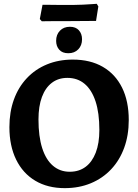

<svg xmlns="http://www.w3.org/2000/svg" viewBox="-20 -962 715 994"><path d="M315.2 12Q226.9 12 162.6 -26.3Q98.3 -64.6 63.5 -135.8Q28.7 -206.9 28.7 -303.8Q28.7 -382.3 51.9 -446.5Q75.1 -510.7 118.8 -557.1Q162.4 -603.6 222.9 -628.5Q283.3 -653.5 356.8 -653.5Q447.6 -653.5 512.4 -615.9Q577.3 -578.2 611.9 -508.3Q646.6 -438.3 646.6 -340.5Q646.6 -261.5 622.9 -196.8Q599.2 -132.1 555.3 -85.5Q511.4 -38.8 450.4 -13.4Q389.4 12 315.2 12ZM340.8 -72.8Q389 -72.8 423 -98.2Q457 -123.5 475.7 -171.8Q494.4 -220.2 494.4 -289.1Q494.4 -377.3 474.7 -437.1Q454.9 -497 418.1 -527.9Q381.4 -558.8 328.7 -558.8Q282 -558.8 248.6 -533.4Q215.1 -508.1 197.2 -460.2Q179.2 -412.3 179.2 -343.4Q179.2 -255.7 198.4 -195.4Q217.6 -135.1 254.1 -104Q290.7 -72.8 340.8 -72.8ZM333.8 -686.4Q302.7 -686.4 286.7 -704.6Q270.6 -722.7 270.6 -750.7Q270.6 -782.7 290.2 -803Q309.8 -823.4 341.9 -823.4Q372.1 -823.4 388.4 -805.2Q404.7 -787 404.7 -758.7Q404.7 -726.6 385.1 -706.5Q365.5 -686.4 333.8 -686.4ZM196.6 -851.7 186.1 -863.4 200.1 -937.3Q200.1 -937.3 215.6 -937.3Q231.1 -937.3 255.1 -936.8Q279.1 -936.3 305.6 -936.3Q332.1 -936.3 354.1 -936.3Q379.1 -936.3 408.7 -937.8Q438.2 -939.3 459.6 -940.8Q480.9 -942.3 480.9 -942.3L489.1 -928.7L477.2 -853.7L336.1 -852.7Q307.1 -852.7 274.2 -852.7Q241.3 -852.7 219 -852.2Q196.6 -851.7 196.6 -851.7Z"/></svg>

Font: Alegreya
Style: Regular
Weight: 400
Designer: Juan Pablo del Peral
Foundry: Huerta Tipografica
Version: Version 2.009